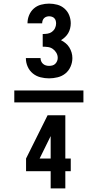

<svg xmlns="http://www.w3.org/2000/svg" viewBox="-20 -873 540 1061"><path d="M251 -440Q227 -440 203.5 -446Q180 -452 161.5 -467Q143 -482 133 -504.5Q123 -527 123 -551Q123 -551 123 -551.5Q123 -552 123 -552H204Q204 -552 204 -551.5Q204 -551 204 -551Q204 -543 207.5 -534.5Q211 -526 218 -520Q225 -514 233.5 -511.5Q242 -509 251 -509Q261 -509 270 -511.5Q279 -514 285.5 -520.5Q292 -527 295.5 -535.5Q299 -544 299 -553Q299 -568 291.5 -581Q284 -594 272 -602.5Q260 -611 245.5 -613Q231 -615 216 -615V-685Q229 -685 242.5 -687Q256 -689 267 -697Q278 -705 284 -717.5Q290 -730 290 -743Q290 -751 288 -758.5Q286 -766 280.5 -772Q275 -778 267 -780.5Q259 -783 251 -783Q244 -783 236.5 -780.5Q229 -778 223.5 -772.5Q218 -767 215.5 -759.5Q213 -752 213 -744Q213 -744 213 -744Q213 -744 213 -744H132Q132 -744 132 -744.5Q132 -745 132 -745Q132 -768 141 -789.5Q150 -811 167 -826Q184 -841 206.5 -847Q229 -853 251 -853Q274 -853 296.5 -847Q319 -841 336.5 -825.5Q354 -810 362.5 -788.5Q371 -767 371 -744Q371 -730 367.5 -716Q364 -702 357 -690Q350 -678 339.5 -668Q329 -658 317 -651Q331 -644 343 -634Q355 -624 363 -611Q371 -598 375.5 -583Q380 -568 380 -552Q380 -528 370 -505Q360 -482 341.5 -467Q323 -452 299 -446Q275 -440 251 -440ZM59 -307V-373H441V-307ZM260 168V73H124V3L243 -236H341V3H371V73H341V168ZM199 3H260V-121Z"/></svg>

Font: Iosevka SS08 Regular
Style: Bold
Weight: 700
Monospace: yes
Designer: Belleve Invis
Foundry: Belleve Invis
Version: Version 16.3.4; ttfautohint (v1.8.4)